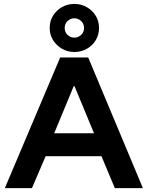

<svg xmlns="http://www.w3.org/2000/svg" viewBox="-20 -972 763 992"><path d="M5 0 290.8 -675H435.8L718.3 0H573.3L504.2 -165H215.8L145 0ZM260 -283.3H465.8L365 -526.7H360.8ZM364.2 -703.3Q329.2 -703.3 300.4 -720Q271.7 -736.7 254.2 -764.6Q236.7 -792.5 236.7 -827.5Q236.7 -863.3 254.2 -891.2Q271.7 -919.2 300.4 -935.4Q329.2 -951.7 364.2 -951.7Q399.2 -951.7 427.9 -935.4Q456.7 -919.2 474.2 -891.2Q491.7 -863.3 491.7 -827.5Q491.7 -792.5 474.6 -764.2Q457.5 -735.8 428.3 -719.6Q399.2 -703.3 364.2 -703.3ZM364.2 -777.5Q384.2 -777.5 399.2 -791.7Q414.2 -805.8 414.2 -827.5Q414.2 -849.2 399.2 -863.3Q384.2 -877.5 364.2 -877.5Q344.2 -877.5 329.2 -863.3Q314.2 -849.2 314.2 -827.5Q314.2 -805.8 329.2 -791.7Q344.2 -777.5 364.2 -777.5Z"/></svg>

Font: Funnel Display Light
Style: Bold
Weight: 700
Version: Version 1.000